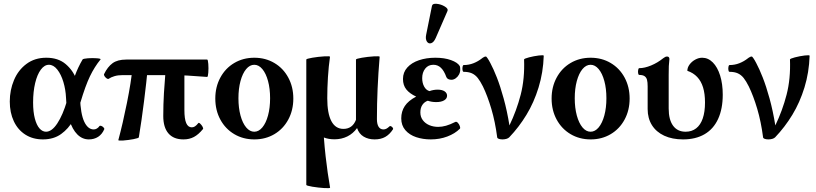

<svg xmlns="http://www.w3.org/2000/svg" viewBox="-20 -733 4354 1025"><path d="M32.2 -190.9Q32.2 -252 54.7 -305.4Q77.1 -358.9 121.3 -391.8Q165.5 -424.8 227.1 -424.8Q290.5 -424.8 330.3 -391.1Q370.1 -357.4 387.7 -309.1Q405.3 -260.7 407.2 -212.4Q410.2 -124.5 429.7 -83.3Q449.2 -42 480.5 -42Q488.8 -42 496.8 -46.6Q504.9 -51.3 510.3 -59.1Q513.2 -63.5 520.3 -61Q527.3 -58.6 532.7 -52.7Q538.1 -46.9 536.6 -43Q524.9 -16.1 503.7 -2.4Q482.4 11.2 454.1 11.2Q419.4 11.2 392.8 -15.4Q366.2 -42 350.6 -92Q335 -142.1 332.5 -210.4Q330.6 -254.4 318.4 -295.2Q306.2 -335.9 285.9 -361.6Q265.6 -387.2 241.2 -387.2Q217.3 -387.2 198 -361.3Q178.7 -335.4 167.7 -289.6Q156.7 -243.7 156.7 -186Q156.7 -135.7 166 -100.3Q175.3 -64.9 190.9 -47.4Q206.5 -29.8 225.6 -29.8Q256.8 -29.8 286.1 -74.5Q315.4 -119.1 337.4 -193.4Q363.8 -283.7 379.6 -327.9Q395.5 -372.1 420.9 -415.5Q423.8 -419.9 449.2 -421.9Q474.6 -423.8 497.6 -421.9Q520.5 -419.9 516.6 -415.5Q484.4 -376 460.2 -325.7Q436 -275.4 409.2 -185.5Q393.1 -131.8 369.6 -89.1Q346.2 -46.4 306.4 -17.6Q266.6 11.2 209 11.2Q155.3 11.2 115.2 -14.4Q75.2 -40 53.7 -85.9Q32.2 -131.8 32.2 -190.9Z M535.6 -337.4Q554.2 -376 580.8 -395.5Q607.4 -415 653.8 -415H1085.9Q1090.3 -415 1092 -391.8Q1093.8 -368.7 1092 -345.5Q1090.3 -322.3 1085.9 -322.3Q1022 -327.1 980.2 -329.6Q938.5 -332 896 -332H634.3Q609.9 -332 591.1 -326.4Q572.3 -320.8 560.5 -312.5Q556.6 -309.6 549.8 -314.2Q543 -318.8 538.3 -325.9Q533.7 -333 535.6 -337.4ZM687.5 -372.6 769 -372.1Q762.2 -297.9 749 -192.9Q735.8 -87.9 721.2 0Q720.7 4.4 692.9 9.8Q665 15.1 637.9 17.1Q610.8 19 611.8 14.6Q635.3 -72.3 657.7 -183.8Q680.2 -295.4 687.5 -372.6ZM851.6 -113.8Q851.6 -174.8 855.2 -236.1Q858.9 -297.4 866.2 -388.2H964.4V-146Q964.4 -98.6 974.1 -75.9Q983.9 -53.2 1003.9 -53.2Q1012.7 -53.2 1020.8 -58.3Q1028.8 -63.5 1038.6 -75.7Q1041.5 -79.6 1048.8 -72.8Q1056.2 -65.9 1061.3 -56.6Q1066.4 -47.4 1063.5 -43.9Q1039.6 -14.6 1015.1 -1.7Q990.7 11.2 959.5 11.2Q906.7 11.2 879.2 -20.8Q851.6 -52.7 851.6 -113.8Z M1129.4 -207Q1129.4 -269 1156.3 -318.8Q1183.2 -368.7 1230.6 -396.7Q1278.1 -424.8 1337.7 -424.8Q1397.3 -424.8 1444.7 -396.7Q1492.2 -368.7 1519 -318.8Q1545.9 -269 1545.9 -207Q1545.9 -144.5 1519 -94.7Q1492.2 -44.9 1444.8 -16.8Q1397.4 11.2 1337.8 11.2Q1278.3 11.2 1230.8 -16.8Q1183.3 -44.9 1156.3 -94.7Q1129.4 -144.5 1129.4 -207ZM1421.9 -208.6Q1421.9 -259.8 1410.9 -300.5Q1399.9 -341.2 1380.6 -364.2Q1361.3 -387.2 1337.4 -387.2Q1313.5 -387.2 1294.2 -364.2Q1274.9 -341.1 1263.9 -300.4Q1252.9 -259.6 1252.9 -208.4Q1252.9 -157.2 1263.9 -116.5Q1274.9 -75.8 1294.2 -52.8Q1313.5 -29.8 1337.4 -29.8Q1361.3 -29.8 1380.6 -52.8Q1399.9 -75.9 1410.9 -116.6Q1421.9 -157.3 1421.9 -208.6Z M1615.2 253.9V-415Q1615.2 -419.4 1647.2 -424.8Q1679.2 -430.2 1710.7 -432.1Q1742.2 -434.1 1741.7 -429.7Q1734.4 -379.4 1730.7 -320.8Q1727.1 -262.2 1727.1 -208.5Q1727.1 -127.9 1749 -86.4Q1771 -44.9 1813.5 -44.9Q1837.4 -44.9 1854.2 -57.1Q1871.1 -69.3 1880.4 -93.3V-415Q1880.4 -419.4 1912.1 -424.8Q1943.8 -430.2 1975.6 -432.1Q2007.3 -434.1 2006.8 -429.7Q1992.2 -256.3 1992.2 -97.2Q1992.2 -70.3 2001.2 -56.2Q2010.3 -42 2027.3 -42Q2035.2 -42 2042.7 -45.9Q2050.3 -49.8 2060.1 -59.1Q2062.5 -61.5 2067.9 -58.8Q2073.2 -56.2 2076.7 -51Q2080.1 -45.9 2078.1 -43Q2060.1 -15.1 2036.6 -2Q2013.2 11.2 1980 11.2Q1946.3 11.2 1921.4 -3.7Q1896.5 -18.6 1886.2 -49.3Q1865.2 -20 1834.2 -4.6Q1803.2 10.7 1765.6 10.7Q1750 10.7 1735.8 8.3Q1721.7 5.9 1709 1Q1712.9 53.2 1718.3 101.1Q1723.6 148.9 1729.5 189Q1735.4 229 1742.2 268.6Q1742.7 272.9 1710.9 271Q1679.2 269 1647.2 263.7Q1615.2 258.3 1615.2 253.9Z M2122.1 -101.1Q2122.1 -138.2 2140.9 -166.7Q2159.7 -195.3 2201.7 -217.3Q2167 -233.4 2149.2 -255.6Q2131.3 -277.8 2131.3 -311.5Q2131.3 -347.2 2154.5 -372.8Q2177.7 -398.4 2217 -411.6Q2256.3 -424.8 2304.2 -424.8Q2352.5 -424.8 2387.7 -412.1Q2422.9 -399.4 2434.1 -380.9Q2436 -377.4 2436.5 -372.1Q2437 -366.7 2437 -360.8Q2437 -347.2 2430.2 -334.7Q2423.3 -322.3 2412.4 -314.7Q2401.4 -307.1 2390.1 -307.1Q2380.4 -307.1 2373 -310.8Q2365.7 -314.5 2362.8 -321.8Q2350.6 -355.5 2333.7 -371.3Q2316.9 -387.2 2293.5 -387.2Q2266.1 -387.2 2250 -366.7Q2233.9 -346.2 2233.9 -315.9Q2233.9 -290 2244.4 -270.8Q2254.9 -251.5 2272.9 -246.6Q2293.9 -254.4 2316.4 -254.4Q2340.3 -254.4 2353.5 -245.4Q2366.7 -236.3 2366.7 -222.2Q2366.7 -206.5 2351.1 -197.3Q2335.4 -188 2308.6 -188Q2296.4 -188 2284.9 -189.9Q2273.4 -191.9 2263.7 -195.3Q2245.6 -189 2234.9 -173.1Q2224.1 -157.2 2224.1 -132.8Q2224.1 -108.9 2237.1 -91.6Q2250 -74.2 2271.7 -64.9Q2293.5 -55.7 2319.3 -55.7Q2339.4 -55.7 2361.1 -61.8Q2382.8 -67.9 2410.6 -82Q2417 -85 2424.1 -77.6Q2431.2 -70.3 2434.8 -59.8Q2438.5 -49.3 2435.1 -45.9Q2408.7 -19.5 2367.9 -4.2Q2327.1 11.2 2279.8 11.2Q2237.8 11.2 2201.9 -0.7Q2166 -12.7 2144 -38.1Q2122.1 -63.5 2122.1 -101.1ZM2254.9 -546.9 2286.1 -701.7Q2288.6 -714.8 2311.5 -712.6Q2334.5 -710.4 2354.2 -698.5Q2374 -686.5 2369.1 -674.8L2306.2 -530.3Q2295.9 -506.8 2281.7 -502.4Q2267.6 -498 2259 -511.2Q2250.5 -524.4 2254.9 -546.9Z M2634.3 0Q2623.5 -83 2603 -152.1Q2582.5 -221.2 2558.1 -271.5Q2543.9 -299.8 2530.5 -316.7Q2517.1 -333.5 2499.3 -341.6Q2481.4 -349.6 2455.1 -349.6Q2450.7 -349.6 2449.2 -358.6Q2447.8 -367.7 2449.5 -376.7Q2451.2 -385.7 2455.1 -385.7Q2482.9 -385.7 2507.8 -395.5Q2532.7 -405.3 2554.2 -422.4L2556.6 -424.3Q2562 -428.2 2565.9 -429.7Q2569.8 -431.2 2574.7 -431.2Q2576.2 -431.2 2582.8 -421.9Q2589.4 -412.6 2597.7 -396.5Q2614.3 -365.7 2632.6 -319.1Q2650.9 -272.5 2668.9 -207Q2687 -141.6 2699.7 -63.5Q2737.8 -142.6 2759.8 -227.5Q2781.7 -312.5 2777.8 -415.5Q2777.8 -419.9 2804.2 -426.8Q2830.6 -433.6 2856.7 -436.8Q2882.8 -439.9 2882.8 -435.5Q2879.9 -346.2 2855.2 -266.1Q2830.6 -186 2790.5 -120.1Q2750.5 -54.2 2698.7 0Q2693.4 5.4 2683.6 8.3Q2673.8 11.2 2662.6 11.2Q2650.9 11.2 2642.8 8.3Q2634.8 5.4 2634.3 0Z M2924.8 -207Q2924.8 -269 2951.7 -318.8Q2978.6 -368.7 3026 -396.7Q3073.5 -424.8 3133.1 -424.8Q3192.7 -424.8 3240.1 -396.7Q3287.6 -368.7 3314.5 -318.8Q3341.3 -269 3341.3 -207Q3341.3 -144.5 3314.4 -94.7Q3287.6 -44.9 3240.2 -16.8Q3192.8 11.2 3133.3 11.2Q3073.7 11.2 3026.2 -16.8Q2978.7 -44.9 2951.7 -94.7Q2924.8 -144.5 2924.8 -207ZM3217.3 -208.6Q3217.3 -259.8 3206.3 -300.5Q3195.3 -341.2 3176 -364.2Q3156.7 -387.2 3132.8 -387.2Q3108.9 -387.2 3089.6 -364.2Q3070.4 -341.1 3059.3 -300.4Q3048.3 -259.6 3048.3 -208.4Q3048.3 -157.2 3059.3 -116.5Q3070.4 -75.8 3089.6 -52.8Q3108.9 -29.8 3132.8 -29.8Q3156.7 -29.8 3176 -52.8Q3195.3 -75.9 3206.3 -116.6Q3217.3 -157.3 3217.3 -208.6Z M3437.5 -150.9V-272Q3437.5 -293.9 3434.1 -306.9Q3430.7 -319.8 3420.9 -326.4Q3411.1 -333 3392.6 -333Q3388.2 -333 3386.7 -342Q3385.3 -351.1 3387 -360.1Q3388.7 -369.1 3392.6 -369.1Q3420.9 -369.1 3455.8 -383.5Q3490.7 -397.9 3521 -422.4Q3527.3 -427.2 3531.7 -429.2Q3536.1 -431.2 3541.5 -431.2Q3547.4 -431.2 3550.5 -427.7Q3553.7 -424.3 3553.7 -418Q3551.3 -398.9 3550.5 -380.1Q3549.8 -361.3 3549.8 -333V-153.8Q3549.8 -94.2 3573.2 -62Q3596.7 -29.8 3640.1 -29.8Q3673.3 -29.8 3696.5 -47.9Q3719.7 -65.9 3731.7 -100.8Q3743.7 -135.7 3743.7 -186Q3743.7 -232.4 3733.4 -266.1Q3723.1 -299.8 3702.1 -322Q3681.2 -344.2 3649.4 -355Q3649.4 -372.6 3661.4 -388.7Q3673.3 -404.8 3691.7 -414.8Q3710 -424.8 3728.5 -424.8Q3760.3 -424.8 3785.4 -399.7Q3810.5 -374.5 3824.5 -329.6Q3838.4 -284.7 3838.4 -227.5Q3838.4 -151.9 3813.7 -98.1Q3789.1 -44.4 3741.5 -16.6Q3693.8 11.2 3626.5 11.2Q3568.8 11.2 3526.1 -8.5Q3483.4 -28.3 3460.4 -64.9Q3437.5 -101.6 3437.5 -150.9Z M4053.7 0Q4043 -83 4022.5 -152.1Q4002 -221.2 3977.5 -271.5Q3963.4 -299.8 3950 -316.7Q3936.5 -333.5 3918.7 -341.6Q3900.9 -349.6 3874.5 -349.6Q3870.1 -349.6 3868.7 -358.6Q3867.2 -367.7 3868.9 -376.7Q3870.6 -385.7 3874.5 -385.7Q3902.3 -385.7 3927.2 -395.5Q3952.1 -405.3 3973.6 -422.4L3976.1 -424.3Q3981.4 -428.2 3985.4 -429.7Q3989.3 -431.2 3994.1 -431.2Q3995.6 -431.2 4002.2 -421.9Q4008.8 -412.6 4017.1 -396.5Q4033.7 -365.7 4052 -319.1Q4070.3 -272.5 4088.4 -207Q4106.4 -141.6 4119.1 -63.5Q4157.2 -142.6 4179.2 -227.5Q4201.2 -312.5 4197.3 -415.5Q4197.3 -419.9 4223.6 -426.8Q4250 -433.6 4276.1 -436.8Q4302.2 -439.9 4302.2 -435.5Q4299.3 -346.2 4274.7 -266.1Q4250 -186 4210 -120.1Q4169.9 -54.2 4118.2 0Q4112.8 5.4 4103 8.3Q4093.3 11.2 4082 11.2Q4070.3 11.2 4062.3 8.3Q4054.2 5.4 4053.7 0Z"/></svg>

Font: Junicode Two Beta VF
Style: Regular
Weight: 400
Designer: Peter S. Baker
Foundry: Briery Creek Software
Version: Version 1.031 beta; ttfautohint (v1.8.1.43-b0c9)